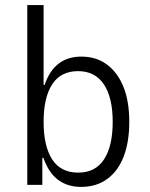

<svg xmlns="http://www.w3.org/2000/svg" viewBox="-20 -725 589 753"><path d="M298 8Q245 8 208 -19.5Q171 -47 150 -106H146V0H87V-705H151V-392H155Q174 -448 210 -475.5Q246 -503 299 -503Q358 -503 400 -471.5Q442 -440 464.5 -383.5Q487 -327 487 -247Q487 -168 465 -111Q443 -54 400.5 -23Q358 8 298 8ZM287 -48Q354 -48 388 -100Q422 -152 422 -247Q422 -342 387.5 -394Q353 -446 286 -446Q218 -446 184.5 -394Q151 -342 151 -247Q151 -152 184.5 -100Q218 -48 287 -48Z"/></svg>

Font: Nunito Sans 7pt Condensed Light
Style: Regular
Weight: 300
Width: 3
Designer: Vernon Adams
Foundry: Vernon Adams
Version: Version 3.101;gftools[0.9.27]